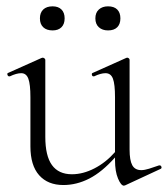

<svg xmlns="http://www.w3.org/2000/svg" viewBox="-20 -577 530 606"><path d="M484 -55Q488 -55 489.5 -50.5Q491 -46 487 -44L375 8L371 9Q362 9 352.5 -13.5Q343 -36 343 -71V-80Q302 -34 262 -13.5Q222 7 180 7Q131 7 103.5 -24Q76 -55 76 -115V-270Q76 -311 69.5 -328.5Q63 -346 47 -346Q32 -346 11 -336H9Q5 -336 3.5 -341Q2 -346 6 -347L111 -394L115 -395Q117 -395 120 -393Q123 -391 123 -388V-145Q123 -85 144 -56Q165 -27 207 -27Q242 -27 278 -45.5Q314 -64 343 -97V-270Q343 -311 336.5 -328.5Q330 -346 313 -346Q298 -346 277 -336H275Q271 -336 270 -341Q269 -346 273 -347L378 -394L381 -395Q384 -395 386.5 -393Q389 -391 389 -388V-105Q389 -71 397.5 -55.5Q406 -40 426 -40Q436 -40 450.5 -44.5Q465 -49 482 -55ZM106 -519Q106 -537 116.5 -547Q127 -557 146 -557Q164 -557 174 -547Q184 -537 184 -519Q184 -501 174 -491Q164 -481 146 -481Q127 -481 116.5 -491Q106 -501 106 -519ZM281 -519Q281 -537 292 -547Q303 -557 321 -557Q340 -557 350 -547Q360 -537 360 -519Q360 -501 350 -491Q340 -481 321 -481Q303 -481 292 -491Q281 -501 281 -519Z"/></svg>

Font: Cormorant Infant Light
Style: Regular
Weight: 300
Designer: Christian Thalmann (Catharsis Fonts)
Version: Version 3.000